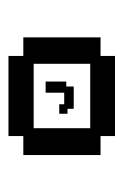

<svg xmlns="http://www.w3.org/2000/svg" viewBox="63 -718 298 465"><g transform="rotate(90 212.5 -485.0)"><path d="M115 -356V-392H70V-579H115V-614H309V-579H355V-392H309V-356ZM134 -417H290V-554H134ZM177 -446V-496H189V-514H243V-499H255V-479H232V-491H204V-446Z"/></g></svg>

Font: Pixelify Sans Medium
Style: Regular
Weight: 500
Designer: Stefie Justprince
Foundry: Typecalism Foundryline
Version: Version 1.000;February 13, 2025;FontCreator 15.0.0.3015 64-b